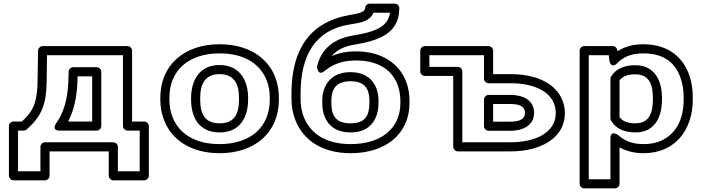

<svg xmlns="http://www.w3.org/2000/svg" viewBox="-20 -806 3859 1054"><path d="M126 -95C179 -141 218 -193 230 -274C233 -297 235 -322 236 -352L238 -503H655V-114C655 -99 669 -89 680 -89H747V134H627V0C627 -15 613 -25 602 -25H227C212 -25 202 -11 202 0V134H79V-89H109C115 -89 122 -91 126 -95ZM100 -139H54C43 -139 29 -129 29 -114V159C29 170 39 184 54 184H227C238 184 252 174 252 159V25H577V159C577 170 587 184 602 184H772C783 184 797 174 797 159V-114C797 -125 787 -139 772 -139H705V-528C705 -539 695 -553 680 -553H214C202 -553 189 -542 189 -528L186 -354C186 -326 183 -301 180 -281C171 -217 144 -179 100 -139ZM405 -352 406 -387H486V-139H354C385 -198 401 -269 405 -352ZM355 -354C351 -258 328 -184 288 -129C288 -129 259 -89 308 -89H511C526 -89 536 -103 536 -114V-412C536 -427 522 -437 511 -437H382C368 -437 357 -425 357 -413Z M1185 -513C1327 -513 1409 -451 1443 -367C1455 -338 1461 -305 1461 -269V-259C1461 -105 1352 -15 1186 -15C1044 -15 962 -77 928 -161C916 -190 910 -223 910 -259V-269C910 -423 1019 -513 1185 -513ZM1511 -259V-269C1511 -311 1504 -349 1490 -385C1448 -490 1343 -563 1185 -563C991 -563 860 -449 860 -269V-259C860 -217 868 -179 882 -143C924 -38 1028 35 1186 35C1380 35 1511 -79 1511 -259ZM1342 -269C1342 -357 1302 -449 1185 -449C1069 -449 1029 -356 1029 -269V-259C1029 -169 1067 -79 1186 -79C1303 -79 1342 -170 1342 -259ZM1292 -269V-259C1292 -181 1267 -129 1186 -129C1104 -129 1079 -181 1079 -259V-269C1079 -345 1106 -399 1185 -399C1265 -399 1292 -346 1292 -269Z M1905 -15C1762 -15 1682 -78 1648 -163C1636 -193 1630 -226 1630 -263V-290C1630 -504 1711 -640 1896 -671C1935 -679 2009 -681 2030 -736H2121C2109 -655 2035 -631 1918 -611C1809 -593 1743 -536 1720 -440C1720 -440 1724 -386 1760 -415C1804 -451 1854 -474 1935 -474C2061 -474 2133 -418 2162 -342C2172 -315 2178 -285 2178 -252V-242C2178 -95 2066 -15 1905 -15ZM2228 -242V-252C2228 -290 2222 -326 2209 -359C2172 -455 2078 -524 1935 -524C1882 -524 1840 -515 1801 -498C1826 -529 1865 -551 1926 -561C2050 -582 2172 -617 2172 -761C2172 -772 2162 -786 2147 -786H2009C1998 -786 1984 -776 1984 -761C1984 -739 1949 -732 1887 -721C1842 -713 1800 -698 1762 -677C1631 -604 1580 -465 1580 -290V-263C1580 -221 1588 -181 1602 -145C1644 -39 1746 35 1905 35C2093 35 2228 -67 2228 -242ZM2058 -252C2058 -338 2011 -410 1904 -410C1797 -410 1749 -338 1749 -252V-242C1749 -153 1793 -79 1905 -79C2015 -79 2058 -155 2058 -242ZM2008 -252V-242C2008 -171 1984 -129 1905 -129C1824 -129 1799 -170 1799 -242V-252C1799 -319 1827 -360 1904 -360C1982 -360 2008 -319 2008 -252Z M2782 -25H2518V-414C2518 -429 2504 -439 2493 -439H2337V-503H2637V-374C2637 -359 2651 -349 2662 -349H2782C2903 -349 2983 -311 3015 -251C3025 -232 3031 -210 3031 -186C3031 -74 2913 -25 2782 -25ZM2312 -553C2301 -553 2287 -543 2287 -528V-414C2287 -403 2297 -389 2312 -389H2468V0C2468 11 2478 25 2493 25H2782C2827 25 2868 20 2905 10C2998 -15 3081 -76 3081 -186C3081 -218 3073 -247 3059 -274C3014 -357 2912 -399 2782 -399H2687V-528C2687 -539 2677 -553 2662 -553ZM2912 -186C2912 -257 2850 -285 2782 -285H2662C2647 -285 2637 -271 2637 -260V-113C2637 -98 2651 -88 2662 -88H2782C2847 -88 2912 -116 2912 -186ZM2862 -186C2862 -157 2840 -138 2782 -138H2687V-235H2782C2841 -235 2862 -217 2862 -186Z M3368 -459C3400 -491 3440 -513 3511 -513C3634 -513 3692 -453 3718 -372C3728 -342 3733 -308 3733 -270V-259C3733 -148 3689 -69 3608 -33C3581 -21 3549 -15 3512 -15C3446 -15 3405 -36 3373 -65C3373 -65 3331 -95 3331 -46V178H3212V-503H3322L3325 -474C3325 -474 3333 -424 3368 -459ZM3344 -553H3187C3176 -553 3162 -543 3162 -528V203C3162 214 3172 228 3187 228H3356C3367 228 3381 218 3381 203V3C3415 22 3459 35 3512 35C3690 35 3783 -97 3783 -259V-270C3783 -312 3778 -351 3766 -387C3734 -485 3655 -563 3511 -563C3452 -563 3408 -549 3370 -525C3368 -539 3361 -553 3344 -553ZM3468 -79C3583 -79 3614 -176 3614 -259V-270C3614 -353 3581 -448 3467 -448C3404 -448 3360 -426 3335 -387C3332 -383 3331 -377 3331 -373V-156C3331 -151 3333 -146 3335 -143C3359 -102 3404 -79 3468 -79ZM3468 -129C3420 -129 3396 -143 3381 -163V-365C3396 -384 3419 -398 3467 -398C3542 -398 3564 -345 3564 -270V-259C3564 -183 3542 -129 3468 -129Z"/></svg>

Font: Asimov
Style: XWidOu
Weight: 500
Designer: Google
Version: Version 2.000980; 2014